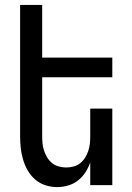

<svg xmlns="http://www.w3.org/2000/svg" viewBox="-20 -755 540 783"><path d="M213 8Q189 8 165.5 0.5Q142 -7 123.5 -23Q105 -39 93 -60Q81 -81 74 -104.5Q67 -128 64.5 -152Q62 -176 62 -200V-735H152V-520H438V-440H152V-200Q152 -185 153.5 -169.5Q155 -154 160 -139.5Q165 -125 173 -112Q181 -99 193 -89.5Q205 -80 220 -76Q235 -72 250 -72Q265 -72 280 -76Q295 -80 307 -89.5Q319 -99 327 -112Q335 -125 340 -139.5Q345 -154 346.5 -169.5Q348 -185 348 -200V-312H438V0H348V-93Q341 -72 328.5 -52.5Q316 -33 298 -19Q280 -5 258 1.5Q236 8 213 8Z"/></svg>

Font: Iosevka Medium
Style: Regular
Weight: 500
Monospace: yes
Designer: Belleve Invis
Foundry: Belleve Invis
Version: Version 32.5.0; ttfautohint (v1.8.4)